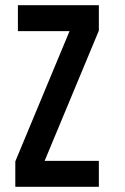

<svg xmlns="http://www.w3.org/2000/svg" viewBox="-20 -720 481 740"><path d="M361 -700V-602L152 -100H361V0H39V-98L248 -600H49V-700Z"/></svg>

Font: Bebas Neue Bold
Style: Regular
Weight: 700
Designer: Ryoichi Tsunekawa & LGV (GE)
Foundry: Free Software Foundation, Inc.
Version: Version 1.003 August 13, 2016